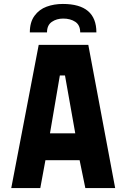

<svg xmlns="http://www.w3.org/2000/svg" viewBox="-20 -952 640 972"><path d="M176 -725H427L563 0H412L383 -141H210L184 0H37ZM361 -277 309 -570H283L233 -277ZM468 -788H386Q386 -825 361.2 -841.5Q336.5 -858 300 -858Q266.5 -858 242.2 -841.2Q218 -824.5 218 -788H131Q131 -840 154.8 -872.2Q178.5 -904.5 216 -918.2Q253.5 -932 298 -932Q468 -932 468 -788Z"/></svg>

Font: JuliaMono Black
Style: Regular
Weight: 900
Monospace: yes
Designer: cormullion
Foundry: corm
Version: Version 0.054; ttfautohint (v1.8.4)